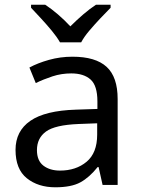

<svg xmlns="http://www.w3.org/2000/svg" viewBox="-20 -786 601 816"><path d="M288 -545Q386 -545 433 -502Q480 -459 480 -365V0H416L399 -76H395Q360 -32 321.5 -11Q283 10 215 10Q142 10 94 -28.5Q46 -67 46 -149Q46 -229 109 -272.5Q172 -316 303 -320L394 -323V-355Q394 -422 365 -448Q336 -474 283 -474Q241 -474 203 -461.5Q165 -449 132 -433L105 -499Q140 -518 188 -531.5Q236 -545 288 -545ZM314 -259Q214 -255 175.5 -227Q137 -199 137 -148Q137 -103 164.5 -82Q192 -61 235 -61Q303 -61 348 -98.5Q393 -136 393 -214V-262ZM235 -606Q222 -629 200 -655.5Q178 -682 154 -708Q130 -734 112 -753V-766H172Q198 -749 226 -725Q254 -701 279 -674Q306 -701 334 -725Q362 -749 388 -766H450V-753Q431 -734 406.5 -708Q382 -682 359.5 -655.5Q337 -629 325 -606Z"/></svg>

Font: Noto Sans Pau Cin Hau
Style: Regular
Weight: 400
Designer: Monotype Design Team
Foundry: Monotype Imaging Inc.
Version: Version 2.002; ttfautohint (v1.8.4.7-5d5b)